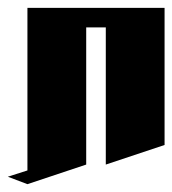

<svg xmlns="http://www.w3.org/2000/svg" viewBox="-20 -520 440 490"><path d="M50 -500H400V-150L250 -100V-450H200V-100L50 -50L0 -69L50 -85Z"/></svg>

Font: SOV_Meka
Style: Book
Weight: 400
Version: Version 1.00